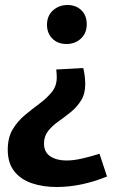

<svg xmlns="http://www.w3.org/2000/svg" viewBox="-20 -564 478 768"><path d="M313 -292Q317 -276 319 -258.5Q321 -241 321 -228Q321 -189 304.5 -162.5Q288 -136 263.5 -116Q239 -96 214 -78.5Q189 -61 172.5 -40Q156 -19 156 10Q156 45 181.5 61.5Q207 78 246 78Q274 78 309 70Q344 62 378 51L408 142Q305 184 206 184Q152 184 107.5 169Q63 154 37 121Q11 88 11 35Q11 -14 31 -47Q51 -80 80 -104Q109 -128 138 -149.5Q167 -171 187 -195.5Q207 -220 207 -254Q207 -260 206.5 -269Q206 -278 205 -286ZM327 -467Q327 -431 303.5 -409.5Q280 -388 246 -388Q211 -388 189.5 -409.5Q168 -431 168 -465Q168 -501 192 -522.5Q216 -544 250 -544Q284 -544 305.5 -523Q327 -502 327 -467Z"/></svg>

Font: Bitter Thin
Style: Bold
Weight: 700
Version: Version 3.021